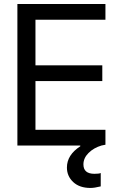

<svg xmlns="http://www.w3.org/2000/svg" viewBox="-20 -723 591 954"><path d="M429.7 210.9Q375 210.9 343.8 181.6Q312.5 152.3 312.5 109.4Q312.5 46.9 378.9 3.9V0H66.4V-703.1H503.9V-625H156.2V-398.4H488.3V-320.3H156.2V-78.1H503.9V-3.9L484.4 0Q445.3 11.7 419.9 37.1Q394.5 62.5 394.5 93.8Q394.5 140.6 449.2 140.6Q472.7 140.6 480.5 136.7V203.1Q449.2 210.9 429.7 210.9Z"/></svg>

Font: 和音 by 宁静之雨，公众号njzyshare
Style: Regular
Weight: 400
Designer: Steve Matteson
Foundry: Ascender Corporation
Version: Version 6.00;June 8, 2018;FontCreator 11.0.0.2388 32-bit